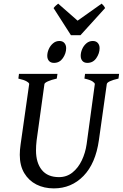

<svg xmlns="http://www.w3.org/2000/svg" viewBox="-20 -1022 676 1057"><path d="M635.7 -615.2 632.3 -589.4Q570.3 -575.2 567.9 -559.1L524.4 -250Q506.3 -122.1 439.7 -53.5Q373 15.1 276.4 15.1Q222.7 15.1 180.4 -6.3Q138.2 -27.8 113.5 -69.1Q88.9 -110.4 88.9 -169.9Q88.9 -196.3 93.3 -226.1L140.6 -559.1Q141.6 -564.9 127 -573.7Q112.3 -582.5 81.1 -589.4L84.5 -615.2H296.4L292.5 -589.4Q261.7 -582.5 243.7 -574.2Q225.6 -565.9 224.6 -559.1L181.6 -249Q179.7 -234.9 179 -220.7Q178.2 -206.5 178.2 -193.8Q178.2 -126 210.2 -86.4Q242.2 -46.9 304.7 -46.9Q347.2 -46.9 378.9 -72.3Q410.6 -97.7 430.4 -139.2Q450.2 -180.7 457 -229L502 -559.1Q502.4 -564.9 489.5 -573.7Q476.6 -582.5 444.8 -589.4L448.2 -615.2ZM528.3 -756.8Q528.3 -728.5 510.3 -702.1Q492.2 -675.8 460.9 -675.8Q443.4 -675.8 433.8 -686.5Q424.3 -697.3 424.3 -714.8Q424.3 -732.9 432.4 -751.7Q440.4 -770.5 455.6 -783.4Q470.7 -796.4 490.7 -796.4Q508.8 -796.4 518.6 -785.2Q528.3 -773.9 528.3 -756.8ZM344.2 -756.8Q344.2 -728.5 326.2 -702.1Q308.1 -675.8 277.3 -675.8Q259.3 -675.8 249.8 -686.5Q240.2 -697.3 240.2 -714.8Q240.2 -732.9 248.5 -751.7Q256.8 -770.5 272 -783.4Q287.1 -796.4 307.1 -796.4Q324.7 -796.4 334.5 -785.2Q344.2 -773.9 344.2 -756.8ZM558.6 -977.5 422.9 -828.1H370.6L274.9 -977.5Q281.7 -986.3 287.4 -991.2Q293 -996.1 300.3 -1002L407.2 -908.2L539.6 -1002Q545.4 -996.6 549.8 -991.5Q554.2 -986.3 558.6 -977.5Z"/></svg>

Font: Gentium Book Plus
Style: Italic
Weight: 400
Italic angle: -8°
Designer: Victor Gaultney, Annie Olsen, Iska Routamaa, Becca Hirsbrunner
Foundry: SIL International
Version: Version 6.101